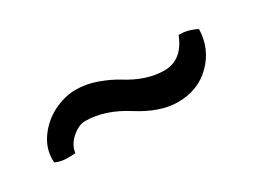

<svg xmlns="http://www.w3.org/2000/svg" viewBox="-27 -595 601 455"><g transform="rotate(-30 273.0 -367.5)"><path d="M100.1 -311Q94.2 -310.1 77.4 -310.1Q60.5 -310.1 45.9 -316.9Q45.4 -320.8 45.4 -324.7Q45.4 -356.4 65.2 -383.5Q85 -410.6 114.7 -425.5Q144.5 -440.4 174.1 -440.7Q203.6 -440.9 231.9 -430.7Q260.3 -420.4 280.3 -408.2Q332.5 -375 381.3 -375Q430.2 -375 452.1 -431.2H454.6Q469.7 -431.2 483.9 -426.3Q498 -421.4 501 -418.9Q499.5 -366.2 463.4 -330.1Q427.2 -293.9 372.1 -293.9Q323.2 -293.9 267.3 -329.6Q211.4 -365.2 158.2 -365.2Q140.6 -365.2 121.8 -349.1Q103 -333 100.1 -311Z"/></g></svg>

Font: Marko One
Style: Regular
Weight: 400
Designer: Zhenya Spizhovyi
Foundry: Cyreal
Version: Version 1.003